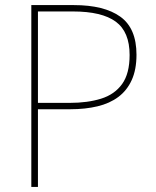

<svg xmlns="http://www.w3.org/2000/svg" viewBox="-20 -734 613 754"><path d="M270 -714Q389 -714 452.5 -668.5Q516 -623 516 -519Q516 -461 497.5 -420Q479 -379 445 -353.5Q411 -328 363 -316.5Q315 -305 256 -305H129V0H103V-714ZM266 -689H129V-330H254Q324 -330 377 -346.5Q430 -363 459.5 -404Q489 -445 489 -518Q489 -609 434.5 -649Q380 -689 266 -689Z"/></svg>

Font: Noto Sans Cham Thin
Style: Regular
Weight: 250
Version: Version 2.002